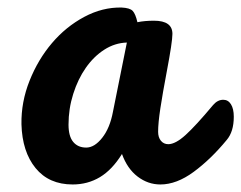

<svg xmlns="http://www.w3.org/2000/svg" viewBox="-20 -488 641 510"><path d="M173 2Q110 2 74.5 -41.5Q39 -85 37 -158Q36 -217 58.5 -273.5Q81 -330 118 -373.5Q155 -417 203.5 -443Q252 -469 303 -468Q325 -467 332.5 -459Q340 -451 345 -429Q364 -433 389 -433Q438 -433 438 -398Q438 -377 423 -298Q412 -240 406 -200.5Q400 -161 400 -138Q400 -123 407.5 -114Q415 -105 427 -105Q446 -105 473 -129.5Q500 -154 546 -209Q558 -223 573 -223Q586 -223 593.5 -211Q601 -199 601 -178Q601 -138 582 -116Q540 -65 494.5 -31.5Q449 2 406 2Q373 2 345.5 -19Q318 -40 304 -79Q278 -37 245.5 -17.5Q213 2 173 2ZM209 -96Q231 -96 251.5 -122Q272 -148 280 -191L317 -375Q285 -374 257 -356Q229 -338 208 -308Q187 -278 174.5 -238.5Q162 -199 162 -157Q162 -126 174.5 -111Q187 -96 209 -96Z"/></svg>

Font: Lebkuchenwelt
Style: Regular
Weight: 400
Designer: Vernon Adams
Foundry: Gereon Berster
Version: Version 1.000;PS 001.001;hotconv 1.0.56 